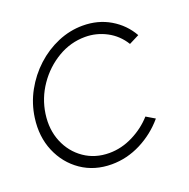

<svg xmlns="http://www.w3.org/2000/svg" viewBox="-100 -611 710 721"><g transform="rotate(-20 254.5 -250.5)"><path d="M408 -112.5 442.5 -92Q402 -44 346 -15.5Q290 13 229 13Q160 13 108.2 -22.5Q56.5 -58 31.2 -117.8Q6 -177.5 16 -250Q23.5 -305 49.8 -352.8Q76 -400.5 115.5 -436.8Q155 -473 203.2 -493.5Q251.5 -514 303 -514Q364 -514 412.2 -485.5Q460.5 -457 487.5 -409L447 -388.5Q422.5 -428.5 382.2 -449.8Q342 -471 297 -471Q239 -471 187.8 -440.8Q136.5 -410.5 102 -360.2Q67.5 -310 59 -250Q50.5 -189.5 71.2 -139.5Q92 -89.5 135 -59.8Q178 -30 235 -30Q283.5 -30 329.5 -53Q375.5 -76 408 -112.5Z"/></g></svg>

Font: Urbanist ExtraLight
Style: Italic
Weight: 250
Version: Version 1.303